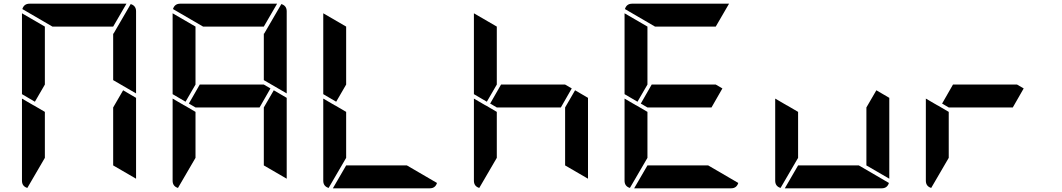

<svg xmlns="http://www.w3.org/2000/svg" viewBox="-20 -1020 5752 1040"><path d="M169 -469 99 -510V-948L223 -876V-562ZM647 -531 717 -490V-52L593 -124V-438ZM688 -998Q717 -989 717 -959V-514L593 -586V-838H595ZM223 -165 128 -2Q99 -11 99 -41V-486L159 -451L165 -448L223 -414ZM264 -876 101 -971Q110 -1000 140 -1000H665L593 -876Z M1445 -541 1386 -438H1039L1003 -459L1062 -562H1409ZM985 -469 915 -510V-948L1039 -876V-562ZM1463 -531 1533 -490V-52L1409 -124V-438ZM1504 -998Q1533 -989 1533 -959V-514L1409 -586V-838H1411ZM1039 -165 944 -2Q915 -11 915 -41V-486L975 -451L981 -448L1039 -414ZM1080 -876 917 -971Q926 -1000 956 -1000H1481L1409 -876Z M1801 -469 1731 -510V-948L1855 -876V-562ZM2184 -124 2347 -29Q2338 0 2308 0H1783L1855 -124ZM1855 -165 1760 -2Q1731 -11 1731 -41V-486L1791 -451L1797 -448L1855 -414Z M3077 -541 3018 -438H2671L2635 -459L2694 -562H3041ZM2617 -469 2547 -510V-948L2671 -876V-562ZM3095 -531 3165 -490V-52L3041 -124V-438ZM2671 -165 2576 -2Q2547 -11 2547 -41V-486L2607 -451L2613 -448L2671 -414Z M3893 -541 3834 -438H3487L3451 -459L3510 -562H3857ZM3433 -469 3363 -510V-948L3487 -876V-562ZM3816 -124 3979 -29Q3970 0 3940 0H3415L3487 -124ZM3487 -165 3392 -2Q3363 -11 3363 -41V-486L3423 -451L3429 -448L3487 -414ZM3528 -876 3365 -971Q3374 -1000 3404 -1000H3929L3857 -876Z M4727 -531 4797 -490V-52L4673 -124V-438ZM4632 -124 4795 -29Q4786 0 4756 0H4231L4303 -124ZM4303 -165 4208 -2Q4179 -11 4179 -41V-486L4239 -451L4245 -448L4303 -414Z M5525 -541 5466 -438H5119L5083 -459L5142 -562H5489ZM5119 -165 5024 -2Q4995 -11 4995 -41V-486L5055 -451L5061 -448L5119 -414Z"/></svg>

Font: DSEG7 Modern
Style: Bold
Weight: 700
Designer: Keshikan(Twitter:@keshinomi_88pro)
Version: Version 0.46